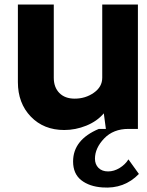

<svg xmlns="http://www.w3.org/2000/svg" viewBox="-20 -570 648 849"><path d="M547.9 134.8 594.2 199.2Q529.3 266.1 433.1 258.8Q375 254.9 339.1 226.6Q303.2 198.2 303.2 144Q303.2 47.9 417 0H448.2L439 -68.8Q409.2 -33.7 361.6 -14.4Q314 4.9 264.2 4.9Q173.3 4.9 116.2 -54.4Q59.1 -113.8 59.1 -207V-549.8H217.8V-226.1Q217.8 -184.1 242.4 -158.9Q267.1 -133.8 310.1 -133.8Q357.9 -133.8 395 -159.9Q432.1 -186 432.1 -226.1V-549.8H589.8V0H547.9Q481 0 440.4 42.5Q399.9 85 399.9 131.8Q399.9 156.7 415.5 172.4Q431.2 188 458 188Q483.9 188 508.8 172.9Q533.7 157.7 547.9 134.8Z"/></svg>

Font: Oakes Grotesk
Style: Bold
Weight: 700
Designer: Samuel Oakes
Foundry: Samuel Oakes
Version: Version 1.0 | wf-rip DC20170320